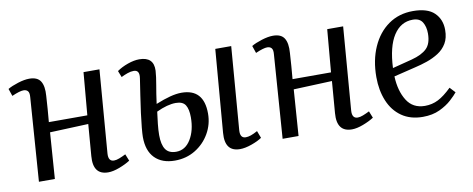

<svg xmlns="http://www.w3.org/2000/svg" viewBox="-52 -741 2395 973"><g transform="rotate(-10 1145.0 -254.5)"><path d="M382 -245 184 -237 167 0H85L116 -430Q118 -452 110.5 -461Q103 -470 88 -470Q69 -470 28 -452L15 -490Q35 -502 68.5 -512.5Q102 -523 127 -523Q169 -523 185 -497.5Q201 -472 197 -422Q195 -388 192.5 -355Q190 -322 187 -289H385L404 -508H486L452 -81Q449 -40 479 -40Q491 -40 506.5 -46Q522 -52 540 -61L554 -26Q531 -11 498 1.5Q465 14 440 14Q361 14 369 -82Z M783 14Q717 14 680 -23.5Q643 -61 643 -132Q643 -147 646 -179.5Q649 -212 654.5 -254Q660 -296 667 -341.5Q674 -387 680 -427Q687 -470 655 -470Q640 -470 623 -464Q606 -458 590 -450L577 -483Q601 -500 633.5 -511.5Q666 -523 693 -523Q768 -523 765 -452Q763 -421 755.5 -379.5Q748 -338 741 -285Q783 -302 815.5 -310.5Q848 -319 874 -319Q989 -319 989 -192Q989 -137 962 -90Q935 -43 888.5 -14.5Q842 14 783 14ZM1118 14Q1039 14 1047 -82L1082 -508H1164L1130 -81Q1127 -40 1157 -40Q1169 -40 1183.5 -45Q1198 -50 1218 -61L1232 -24Q1212 -10 1178 2Q1144 14 1118 14ZM797 -29Q844 -29 872 -75Q900 -121 900 -188Q900 -230 886.5 -251.5Q873 -273 837 -273Q794 -273 737 -246Q733 -217 729.5 -184.5Q726 -152 726 -127Q726 -78 742.5 -53.5Q759 -29 797 -29Z M1636 -245 1438 -237 1421 0H1339L1370 -430Q1372 -452 1364.5 -461Q1357 -470 1342 -470Q1323 -470 1282 -452L1269 -490Q1289 -502 1322.5 -512.5Q1356 -523 1381 -523Q1423 -523 1439 -497.5Q1455 -472 1451 -422Q1449 -388 1446.5 -355Q1444 -322 1441 -289H1639L1658 -508H1740L1706 -81Q1703 -40 1733 -40Q1745 -40 1760.5 -46Q1776 -52 1794 -61L1808 -26Q1785 -11 1752 1.5Q1719 14 1694 14Q1615 14 1623 -82Z M2101 -523Q2176 -523 2211 -489Q2246 -455 2246 -401Q2246 -359 2229.5 -331.5Q2213 -304 2185.5 -286.5Q2158 -269 2126 -258Q2094 -247 2063 -240L1952 -213Q1955 -138 1986 -88.5Q2017 -39 2079 -39Q2116 -39 2147.5 -55Q2179 -71 2217 -108L2243 -80Q2232 -66 2207.5 -43.5Q2183 -21 2146 -3.5Q2109 14 2059 14Q1995 14 1950.5 -17Q1906 -48 1883.5 -102.5Q1861 -157 1861 -225Q1861 -312 1891 -379.5Q1921 -447 1975 -485Q2029 -523 2101 -523ZM2157 -398Q2157 -433 2142.5 -456.5Q2128 -480 2093 -480Q2031 -480 1994 -423Q1957 -366 1952 -256L2053 -282Q2106 -296 2131.5 -321Q2157 -346 2157 -398Z"/></g></svg>

Font: Literata 36pt
Style: Italic
Weight: 400
Italic angle: -2°
Designer: Latin by Veronika Burian and Jose Scaglione. Greek by Irene Vlachou. Cyrillic by Vera Evstafieva
Foundry: TypeTogether
Version: Version 3.002